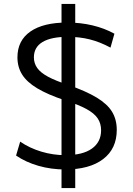

<svg xmlns="http://www.w3.org/2000/svg" viewBox="-20 -855 679 980"><path d="M313 10Q241 10 176.5 -8.5Q112 -27 62 -61L83 -132Q131 -99 191 -81Q251 -63 313 -63Q402 -63 449 -96.5Q496 -130 496 -190Q496 -225 478.5 -251Q461 -277 420.5 -299Q380 -321 311 -343Q224 -372 170.5 -404Q117 -436 93 -474.5Q69 -513 69 -562Q69 -648 135 -694Q201 -740 323 -740Q391 -740 452 -725.5Q513 -711 564 -683L544 -612Q490 -641 438 -654Q386 -667 326 -667Q241 -667 197 -640.5Q153 -614 153 -562Q153 -532 170 -508Q187 -484 225 -463.5Q263 -443 327 -422Q419 -390 473.5 -357Q528 -324 552 -284.5Q576 -245 576 -192Q576 -96 506.5 -43Q437 10 313 10ZM294 105V-30H364V105ZM294 -30V-378H364V-30ZM294 -378V-700H364V-378ZM294 -700V-835H364V-700Z"/></svg>

Font: M PLUS 1 Thin
Style: Regular
Weight: 400
Version: Version 1.001